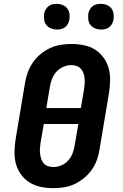

<svg xmlns="http://www.w3.org/2000/svg" viewBox="-20 -972 640 1000"><path d="M257 8Q224 8 192.5 1.5Q161 -5 135 -21Q109 -37 90.5 -62Q72 -87 63.5 -117Q55 -147 55.5 -179.5Q56 -212 61 -245L110 -538Q114 -566 124 -593.5Q134 -621 150.5 -645.5Q167 -670 190.5 -689.5Q214 -709 240.5 -721.5Q267 -734 296 -738.5Q325 -743 352 -743Q385 -743 417 -736.5Q449 -730 474.5 -714Q500 -698 518.5 -673Q537 -648 545.5 -618Q554 -588 553.5 -555.5Q553 -523 548 -490L499 -197Q495 -169 485.5 -141.5Q476 -114 459 -89.5Q442 -65 418.5 -45.5Q395 -26 368.5 -13.5Q342 -1 313 3.5Q284 8 257 8ZM221 -409H401L418 -508Q420 -522 421 -536.5Q422 -551 420.5 -565Q419 -579 414.5 -591.5Q410 -604 401 -614Q392 -624 379 -628.5Q366 -633 351 -633Q331 -633 310 -624Q289 -615 274 -598.5Q259 -582 251 -561.5Q243 -541 240 -520ZM259 -102Q279 -102 300 -111Q321 -120 335.5 -136.5Q350 -153 358 -173.5Q366 -194 369 -215L388 -326H208L191 -227Q189 -213 188 -198.5Q187 -184 189 -170Q191 -156 195 -143.5Q199 -131 208 -121Q217 -111 230.5 -106.5Q244 -102 259 -102ZM506 -818Q490 -818 475.5 -824Q461 -830 451.5 -841.5Q442 -853 440 -869Q438 -885 440 -901Q442 -912 448 -922.5Q454 -933 463 -940Q472 -947 483.5 -949.5Q495 -952 506 -952Q522 -952 536.5 -946Q551 -940 560 -928.5Q569 -917 571.5 -901Q574 -885 571 -869Q569 -858 563.5 -847.5Q558 -837 548.5 -830Q539 -823 528 -820.5Q517 -818 506 -818ZM276 -818Q260 -818 245.5 -824Q231 -830 221.5 -841.5Q212 -853 210 -869Q208 -885 210 -901Q212 -912 218 -922.5Q224 -933 233 -940Q242 -947 253.5 -949.5Q265 -952 276 -952Q292 -952 306.5 -946Q321 -940 330 -928.5Q339 -917 341.5 -901Q344 -885 341 -869Q339 -858 333.5 -847.5Q328 -837 318.5 -830Q309 -823 298 -820.5Q287 -818 276 -818Z"/></svg>

Font: Iosevka Etoile Extrabold
Style: Italic
Weight: 800
Italic angle: -9°
Designer: Belleve Invis
Foundry: Belleve Invis
Version: Version 22.1.2; ttfautohint (v1.8.4)